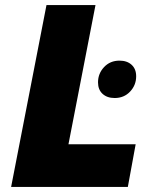

<svg xmlns="http://www.w3.org/2000/svg" viewBox="-20 -740 606 760"><path d="M24 0 164 -720H358L251 -169H517L486 0ZM434 -352Q404 -352 386 -368.5Q368 -385 368 -414Q368 -449 392 -474.5Q416 -500 453 -500Q483 -500 501 -483.5Q519 -467 519 -438Q519 -403 495 -377.5Q471 -352 434 -352Z"/></svg>

Font: Kufam ExtraBold
Style: Italic
Weight: 800
Italic angle: -11°
Designer: Artur Schmal
Foundry: Original Type
Version: Version 1.301; ttfautohint (v1.8.3)